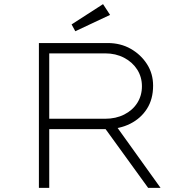

<svg xmlns="http://www.w3.org/2000/svg" viewBox="-20 -908 895 928"><path d="M168 0V-700H500Q563 -700 612 -672Q661 -644 690.5 -598Q720 -552 720 -494Q720 -429 690.5 -382.5Q661 -336 609.5 -310Q558 -284 492 -284H218V0ZM696 0 478 -301 523 -325 756 0ZM218 -334H488Q540 -334 580.5 -354.5Q621 -375 643.5 -410.5Q666 -446 666 -491Q666 -536 643 -572Q620 -608 579.5 -629Q539 -650 489 -650H218ZM344 -757 326 -790 478 -888 512 -836Z"/></svg>

Font: Lexend Peta ExtraLight
Style: Regular
Weight: 250
Version: Version 1.007